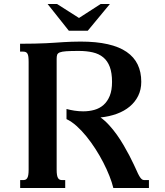

<svg xmlns="http://www.w3.org/2000/svg" viewBox="-20 -933 818 953"><path d="M658.7 -85Q665 -70.3 670.2 -61.3Q675.3 -52.2 679.7 -47.4Q684.1 -42.5 688.2 -40.8Q692.4 -39.1 697.3 -39.1H719.2V0H542.5Q536.1 -26.9 523.2 -59.6Q510.3 -92.3 492.7 -126.5Q475.1 -160.6 453.6 -194.1Q432.1 -227.5 408.4 -256.6Q384.8 -285.6 359.9 -307.9Q335 -330.1 310.1 -341.8V-392.1Q327.6 -387.2 349.1 -383.8Q370.6 -380.4 393.1 -380.4Q422.4 -380.4 448.5 -387.7Q474.6 -395 493.9 -412.1Q513.2 -429.2 524.7 -457Q536.1 -484.9 536.1 -526.4Q536.1 -571.3 524.9 -601.1Q513.7 -630.9 492.4 -648.4Q471.2 -666 440.4 -673.1Q409.7 -680.2 371.1 -680.2Q331.5 -680.2 309.3 -678.7Q287.1 -677.2 276.6 -672.9Q266.1 -668.5 263.7 -660.9Q261.2 -653.3 261.2 -641.1V-91.3Q261.2 -75.2 262.9 -64.9Q264.6 -54.7 268.1 -49.1Q271.5 -43.5 276.6 -41.3Q281.7 -39.1 289.1 -39.1H303.7V0H80.1V-39.1H94.2Q101.6 -39.1 106.7 -41.3Q111.8 -43.5 115.2 -49.1Q118.7 -54.7 120.4 -64.9Q122.1 -75.2 122.1 -91.3V-624.5Q122.1 -640.6 120.8 -650.9Q119.6 -661.1 116.2 -666.7Q112.8 -672.4 107.4 -674.6Q102.1 -676.8 94.2 -676.8H79.6V-715.8Q120.6 -715.8 152.1 -716.6Q183.6 -717.3 209 -718.5Q234.4 -719.7 254.9 -721.2Q275.4 -722.7 295.2 -723.9Q314.9 -725.1 335.2 -725.8Q355.5 -726.6 379.9 -726.6Q458 -726.6 514.9 -713.6Q571.8 -700.7 608.6 -675.3Q645.5 -649.9 663.3 -612.8Q681.2 -575.7 681.2 -526.9Q681.2 -488.3 666 -457.5Q650.9 -426.8 624 -404.3Q597.2 -381.8 560.1 -368.2Q522.9 -354.5 479 -350.1Q501 -334.5 521.5 -312Q542 -289.6 560.1 -264.2Q578.1 -238.8 593.8 -211.9Q609.4 -185.1 622.1 -160.9Q634.8 -136.7 644 -116.7Q653.3 -96.7 658.7 -85ZM372.1 -843.8 479.5 -913.1H525.4L415.5 -780.3H321.8L216.3 -913.1H263.2Z"/></svg>

Font: Arian AMU Serif
Style: Bold
Weight: 700
Designer: Ruben Hakobyan (Tarumian)
Foundry: Ruben Hakobyan (Tarumian)
Version: Version 1.002